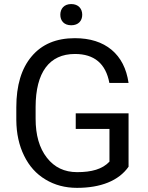

<svg xmlns="http://www.w3.org/2000/svg" viewBox="-20 -907 721 937"><path d="M274.4 -835C274.4 -805.7 292.5 -783.7 327.6 -783.7C362.8 -783.7 381.3 -805.7 381.3 -835C381.3 -864.3 362.8 -887.2 327.6 -887.2C292.5 -887.2 274.4 -864.3 274.4 -835ZM607.4 -354H349.6V-277.8H514.2V-118.2C479.5 -81.1 426.8 -66.9 356.4 -66.9C294.4 -66.9 245.1 -90.3 208.5 -137.7C171.9 -184.6 153.8 -248 153.8 -327.6V-385.7C154.3 -553.2 220.2 -643.6 345.7 -643.6C439.9 -643.6 496.1 -596.7 513.7 -502.4H607.4C597.2 -572.3 569.8 -626 524.4 -664.1C479 -701.7 419.4 -720.7 345.2 -720.7C254.9 -720.7 184.6 -691.4 134.8 -632.3C84.5 -573.2 59.6 -490.2 59.6 -383.3V-321.3C60.1 -255.4 72.8 -197.3 97.7 -147C122.1 -96.7 156.7 -58.1 201.7 -31.2C246.6 -3.9 297.9 9.8 356 9.8C470.7 9.8 559.1 -24.4 607.4 -93.3Z"/></svg>

Font: Roboto
Style: Regular
Weight: 400
Designer: Google
Version: Version 2.137; 2017